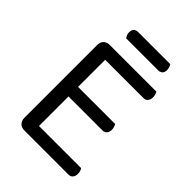

<svg xmlns="http://www.w3.org/2000/svg" viewBox="-217 -860 966 966"><g transform="rotate(45 265.5 -377.5)"><path d="M89 -366H170V-8Q166 -7 155 -3.5Q144 0 133 0Q113 0 101 -12.5Q89 -25 89 -44ZM170 -248 89 -249V-564Q89 -584 101 -596Q113 -608 133 -608Q144 -608 155 -605Q166 -602 170 -600ZM133 -278V-346H434Q437 -342 440 -333Q443 -324 443 -314Q443 -298 435 -288Q427 -278 412 -278ZM133 0V-68H470Q473 -64 476 -55.5Q479 -47 479 -36Q479 -20 471 -10Q463 0 448 0ZM133 -539V-608H465Q468 -604 471 -595Q474 -586 474 -576Q474 -560 466 -549.5Q458 -539 443 -539ZM395 -690H168Q164 -696 160.5 -704Q157 -712 157 -722Q157 -739 166 -747Q175 -755 189 -755H417Q421 -749 424 -740.5Q427 -732 427 -723Q427 -706 418.5 -698Q410 -690 395 -690Z"/></g></svg>

Font: Baloo Bhaijaan 2
Style: Regular
Weight: 400
Designer: Sanskriti Dholi, Noopur Datye and Ek Type
Foundry: Ek Type
Version: Version 1.701